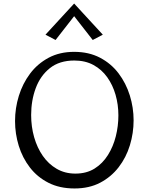

<svg xmlns="http://www.w3.org/2000/svg" viewBox="-20 -1052 840 1085"><path d="M401 13Q317 13 254 -19Q191 -51 149 -105.5Q107 -160 86 -228Q65 -296 65 -368Q65 -441 86.5 -510.5Q108 -580 150 -636Q192 -692 254.5 -725.5Q317 -759 399 -759Q482 -759 545 -726Q608 -693 650 -637.5Q692 -582 713.5 -513Q735 -444 735 -372Q735 -300 714 -231Q693 -162 650.5 -107Q608 -52 546 -19.5Q484 13 401 13ZM406 -71Q469 -71 514.5 -99.5Q560 -128 590 -176Q620 -224 634.5 -282Q649 -340 649 -400Q649 -461 633 -516.5Q617 -572 586 -615.5Q555 -659 508.5 -684.5Q462 -710 400 -710Q316 -710 262 -667Q208 -624 182 -554Q156 -484 156 -402Q156 -336 173 -276.5Q190 -217 222 -171Q254 -125 300.5 -98Q347 -71 406 -71ZM294 -826 237 -856 399 -1032 411 -976ZM504 -826 387 -976 399 -1032 561 -856Z"/></svg>

Font: Marhey Light
Style: Regular
Weight: 300
Designer: Nur Syamsi & Bustanul Arifin
Foundry: Namelatype
Version: Version 1.000